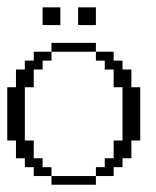

<svg xmlns="http://www.w3.org/2000/svg" viewBox="-20 -508 430 528"><path d="M121.6 0V-23.9H243.7V0ZM72.8 -23.9V-48.3H48.3V-72.8H23.9V-121.6H0V-268.1H23.9V-316.9H48.3V-341.3H72.8V-365.7H121.6V-341.3H97.2V-316.9H72.8V-268.1H48.3V-121.6H72.8V-72.8H97.2V-48.3H121.6V-23.9ZM243.7 -23.9V-48.3H268.1V-72.8H292.5V-121.6H316.9V-268.1H292.5V-316.9H268.1V-341.3H243.7V-365.7H292.5V-341.3H316.9V-316.9H341.3V-268.1H365.7V-121.6H341.3V-72.8H316.9V-48.3H292.5V-23.9ZM121.6 -365.7V-390.1H243.7V-365.7ZM97.2 -439V-487.8H146V-439ZM194.8 -439V-487.8H243.7V-439Z"/></svg>

Font: FS Mondwest Regular
Style: Regular
Weight: 400
Designer: NZWStudios2024
Foundry: https://fontstruct.com
Version: Version 1.0